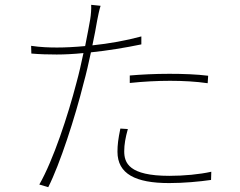

<svg xmlns="http://www.w3.org/2000/svg" viewBox="-20 -762 996 796"><path d="M518 -418C575 -424 632 -427 685 -427C739 -427 793 -424 841 -417L843 -448C796 -454 738 -456 682 -456C621 -456 564 -453 518 -449ZM566 -611C504 -594 431 -581 363 -574C371 -612 378 -647 383 -678C386 -694 392 -723 397 -738L358 -742C359 -725 357 -700 354 -682C351 -661 342 -619 333 -571C290 -567 250 -565 217 -565C186 -565 149 -566 109 -572L110 -540C145 -537 178 -536 215 -536C249 -536 286 -538 326 -542C317 -499 307 -455 297 -419C262 -284 201 -98 143 3L180 14C228 -80 292 -278 326 -415C338 -458 348 -503 357 -545C425 -552 499 -564 566 -578ZM479 -229C470 -186 467 -161 467 -133C467 -41 542 -3 681 -3C743 -3 806 -9 855 -16L856 -50C807 -39 742 -33 682 -33C514 -33 495 -87 495 -135C495 -163 500 -191 510 -227Z"/></svg>

Font: Kinto Sans Thin
Style: Regular
Weight: 100
Designer: Authors: Ryoko NISHIZUKA  (kana & ideographs); Paul D. Hunt (Latin, Greek & Cyrillic); Wenlong ZHANG  (bopomofo); Sandol
Foundry: Adobe Systems Incorporated, ookami Inc.
Version: Version 0.001